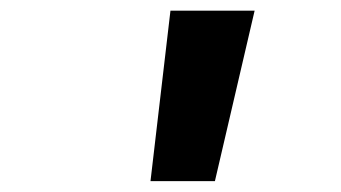

<svg xmlns="http://www.w3.org/2000/svg" viewBox="-20 -713 626 352"><path d="M255.9 -380.9H374L446.8 -693.4H292.5Z"/></svg>

Font: Cascadia Mono NF
Style: Bold Italic
Weight: 700
Italic angle: -10°
Monospace: yes
Designer: Aaron Bell
Foundry: Saja Typeworks
Version: Version 2404.023